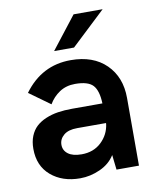

<svg xmlns="http://www.w3.org/2000/svg" viewBox="-80 -753 678 826"><g transform="rotate(-10 259.0 -340.0)"><path d="M424.8 -689.9 274.9 -548.8H188L297.9 -689.9ZM251 -498Q349.1 -498 405.5 -442.4Q461.9 -386.7 461.9 -295.9V0H363.8L356.4 -64.9Q334 -28.8 291.3 -9.5Q248.5 9.8 204.1 9.8Q126.5 9.8 76.7 -32.7Q26.9 -75.2 26.9 -149.9Q26.9 -181.2 36.6 -205.3Q46.4 -229.5 63.5 -245.4Q80.6 -261.2 105.5 -271.7Q130.4 -282.2 158.7 -286.6Q187 -291 221.2 -291H353.5Q351.6 -347.2 330.1 -370.6Q308.6 -394 252 -394Q212.9 -394 183.8 -374.8Q154.8 -355.5 137.2 -325.2L45.9 -391.1Q124 -498 251 -498ZM228 -90.8Q280.3 -90.8 314.2 -123Q348.1 -155.3 354 -201.2V-205.1H228Q189.5 -205.1 169.2 -188Q148.9 -170.9 148.9 -146Q148.9 -121.1 169.2 -106Q189.5 -90.8 228 -90.8Z"/></g></svg>

Font: HK Grotesk Legacy
Style: Bold
Weight: 700
Designer: Alfredo Marco Pradil
Foundry: Hanken Design Co.
Version: Version 2.022;PS 002.022;hotconv 1.0.88;makeotf.lib2.5.64775